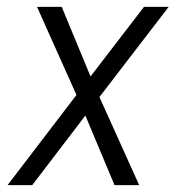

<svg xmlns="http://www.w3.org/2000/svg" viewBox="-20 -540 540 560"><path d="M2 0 203 -263 88 -520H160L244 -317L400 -520H472L270 -257L386 0H314L229 -203L74 0Z"/></svg>

Font: Iosevka SS18 Light
Style: Italic
Weight: 300
Italic angle: -9°
Monospace: yes
Designer: Belleve Invis
Foundry: Belleve Invis
Version: Version 25.1.1; ttfautohint (v1.8.4)